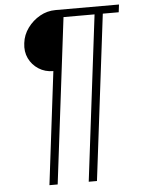

<svg xmlns="http://www.w3.org/2000/svg" viewBox="-60 -747 738 998"><g transform="rotate(-5 309.0 -248.0)"><path d="M229 -385Q186 -385 152.5 -406.5Q119 -428 102 -463.5Q85 -499 91 -543Q96 -586 122 -621.5Q148 -657 186 -678.5Q224 -700 268 -700H599L594 -660H511L405 204H362L468 -660H306L200 204H157Z"/></g></svg>

Font: Haskoy ExtraLight
Style: Italic
Weight: 200
Designer: Ertekin Erdin
Foundry: Ertekin Erdin
Version: Version 2.000; ttfautohint (v1.8.4.7-5d5b)